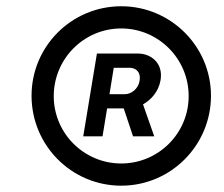

<svg xmlns="http://www.w3.org/2000/svg" viewBox="-20 -757 708 608"><path d="M243.6 -325.3H304.7L319.2 -413.7H366.5H371.8L401.3 -325.3H468.4L432.9 -426.5C458.8 -441.1 481.9 -466.6 488.3 -502.5C498.2 -558.9 455.6 -587.4 418 -587.4H286.9ZM79.9 -453.1C80.3 -296.2 206.7 -169 364 -169C520.6 -169 647.7 -296.2 648.1 -453.1C648.4 -610.1 520.6 -737.2 364 -737.2C206.7 -737.2 79.5 -610.1 79.9 -453.1ZM150.2 -453.1C150.6 -571 245.7 -666.9 364 -666.9C481.5 -666.9 577.4 -571 577.4 -453.1C577.8 -335.2 481.9 -239.3 364 -239.3C245.7 -239.3 149.9 -335.2 150.2 -453.1ZM326.7 -458.8 340.2 -542.3H391.3C406.2 -542.3 426.5 -532.7 422.2 -502.5C418 -473.4 393.5 -458.8 376.4 -458.8Z"/></svg>

Font: Margiela Sans Medium
Style: Italic
Weight: 500
Italic angle: -9.39999°
Designer: Stefan Endress, Andreas Faust
Version: Version 1.100;FEAKit 1.0